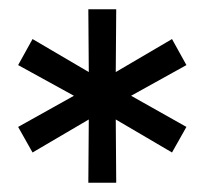

<svg xmlns="http://www.w3.org/2000/svg" viewBox="-20 -762 440 413"><path d="M262 -556 381 -489 350 -434 229 -505 230 -369H170L171 -505L50 -434L19 -489L139 -556L19 -622L50 -678L171 -607L170 -742H230L229 -607L350 -678L381 -622Z"/></svg>

Font: Idrija
Style: Regular
Weight: 500
Designer: Julieta Ulanovsky
Foundry: Julieta Ulanovsky
Version: Version 7.200